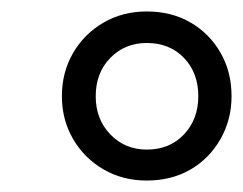

<svg xmlns="http://www.w3.org/2000/svg" viewBox="-20 -730 424 335"><path d="M236 -415Q194 -415 160.5 -434.5Q127 -454 107.5 -487.5Q88 -521 88 -562Q88 -604 107.5 -637.5Q127 -671 160.5 -690.5Q194 -710 236 -710Q279 -710 312 -691Q345 -672 364.5 -638.5Q384 -605 384 -562Q384 -521 364.5 -487Q345 -453 312 -434Q279 -415 236 -415ZM236 -469Q276 -469 301 -495.5Q326 -522 326 -562Q326 -603 301 -629Q276 -655 236 -655Q198 -655 172.5 -629Q147 -603 147 -562Q147 -522 172.5 -495.5Q198 -469 236 -469Z"/></svg>

Font: Nunito Sans 12pt
Style: Italic
Weight: 400
Italic angle: -9°
Designer: Vernon Adams
Foundry: Vernon Adams
Version: Version 3.101;gftools[0.9.27]